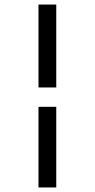

<svg xmlns="http://www.w3.org/2000/svg" viewBox="-20 -672 415 843"><path d="M149 -288V-652H227V-288ZM149 151V-203H227V151Z"/></svg>

Font: Inconsolata Condensed SemiBold
Style: Regular
Weight: 600
Width: 3
Monospace: yes
Designer: Raph Levien, Cyreal, Brenton Simpson
Foundry: Raph Levien, Cyreal, Google
Version: Version 3.100; ttfautohint (v1.8.4.7-5d5b)